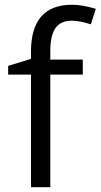

<svg xmlns="http://www.w3.org/2000/svg" viewBox="-20 -785 422 805"><path d="M327.1 -472.2H190.9V0H109.9V-472.2H14.2V-508.8L109.9 -538.1V-567.9Q109.9 -765.1 282.2 -765.1Q324.7 -765.1 381.8 -748L360.8 -683.1Q314 -698.2 280.8 -698.2Q234.9 -698.2 212.9 -667.7Q190.9 -637.2 190.9 -569.8V-535.2H327.1Z"/></svg>

Font: f07869316
Style: Regular
Weight: 400
Foundry: Ascender Corporation
Version: Version 1.10